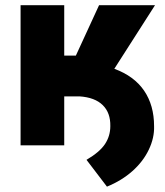

<svg xmlns="http://www.w3.org/2000/svg" viewBox="-20 -548 623 724"><path d="M411.1 -288.6Q485.8 -261.2 523.4 -206.1Q561 -150.9 561 -72.3Q562.5 -28.3 541 16.6Q519.5 61.5 479 97.4Q438.5 133.3 383.3 155.8L306.2 54.7Q356 25.4 376 -4.9Q396 -35.2 396 -72.3Q397 -122.6 367.4 -151.6Q337.9 -180.7 279.8 -184.6H222.2V0H57.6V-528.3H222.2V-338.4H266.1L353.5 -528.3H564.5Z"/></svg>

Font: Roboto
Style: Regular
Weight: 900
Designer: Google
Version: Version 2.001171; 2014